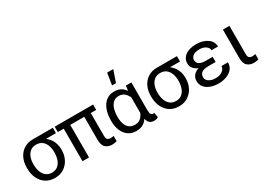

<svg xmlns="http://www.w3.org/2000/svg" viewBox="-13 -1541 3184 2316"><g transform="rotate(-30 1579.0 -383.0)"><path d="M47.4 -258.3V-269.5Q47.4 -343.3 75.4 -401.9Q103.5 -460.4 156.2 -494.4Q209 -528.3 282.7 -528.3Q305.7 -526.4 323.2 -508.3Q340.8 -490.2 377.9 -480Q445.3 -448.2 482.4 -388.7Q519.5 -329.1 519.5 -251V-240.2Q519.5 -174.8 491.5 -117.9Q463.4 -61 410.4 -25.6Q357.4 9.8 283.7 9.8Q209.5 9.8 156.5 -25.4Q103.5 -60.5 75.4 -121.1Q47.4 -181.6 47.4 -258.3ZM137.7 -269.5V-258.3Q137.7 -206.1 153.3 -161.9Q168.9 -117.7 201.2 -91.1Q233.4 -64.5 283.7 -64.5Q333.5 -64.5 365.5 -91.1Q397.5 -117.7 413.1 -161.9Q428.7 -206.1 428.7 -258.3V-269.5Q428.7 -318.4 413.1 -360.4Q397.5 -402.3 365.2 -428Q333 -453.6 282.7 -453.6Q232.9 -453.6 200.9 -428Q168.9 -402.3 153.3 -360.4Q137.7 -318.4 137.7 -269.5ZM560.5 -528.3V-453.6H282.2V-528.3Z M1121.6 -528.3V-453.6H586.4V-528.3ZM759.8 -528.3V0H668.9V-528.3ZM955.1 -528.3H1045.9V-134.8Q1045.9 -94.2 1063.5 -82.8Q1081.1 -71.3 1104 -71.3Q1115.2 -71.3 1127.7 -73.5Q1140.1 -75.7 1146.5 -77.1L1147 -3.9Q1136.2 -0.5 1118.9 2.9Q1101.6 6.3 1077.1 6.3Q1026.9 6.3 991 -24.7Q955.1 -55.7 955.1 -135.3Z M1211.4 -244.6V-254.9Q1211.4 -337.9 1235.4 -401.9Q1259.3 -465.8 1305.4 -502Q1351.6 -538.1 1418 -538.1Q1481.9 -538.1 1524.4 -507.3Q1566.9 -476.6 1590.8 -419.4Q1614.7 -362.3 1622.1 -283.7V-243.2Q1614.7 -165 1591.1 -108.4Q1567.4 -51.8 1524.4 -20.8Q1481.4 10.3 1417 10.3Q1351.6 10.3 1305.7 -22.5Q1259.8 -55.2 1235.6 -112.5Q1211.4 -169.9 1211.4 -244.6ZM1302.2 -254.9V-244.6Q1302.2 -194.3 1316.2 -153.6Q1330.1 -112.8 1360.4 -88.4Q1390.6 -64 1439.5 -64Q1486.8 -64 1516.6 -89.4Q1546.4 -114.7 1563.5 -155.5Q1580.6 -196.3 1591.3 -242.7V-274.9Q1583.5 -322.3 1566.2 -365.5Q1548.8 -408.7 1518.3 -436.3Q1487.8 -463.9 1440.4 -463.9Q1391.1 -463.9 1360.6 -435.3Q1330.1 -406.7 1316.2 -359.1Q1302.2 -311.5 1302.2 -254.9ZM1577.6 -528.3H1654.3V-144Q1654.3 -99.6 1665.8 -85.2Q1677.2 -70.8 1693.4 -70.8Q1698.2 -70.8 1702.4 -71.8Q1706.5 -72.8 1710 -73.7L1721.2 -6.3Q1706.1 4.4 1691.2 7.3Q1676.3 10.3 1661.1 10.3Q1630.4 10.3 1608.6 -5.1Q1586.9 -20.5 1575.2 -54.4Q1563.5 -88.4 1563.5 -144V-413.6ZM1434.6 -613.3 1460.9 -777.3H1545.9L1489.3 -613.3Z M1775.4 -258.3V-269.5Q1775.4 -343.3 1803.5 -401.9Q1831.5 -460.4 1884.3 -494.4Q1937 -528.3 2010.7 -528.3Q2033.7 -526.4 2051.3 -508.3Q2068.8 -490.2 2106 -480Q2173.3 -448.2 2210.4 -388.7Q2247.6 -329.1 2247.6 -251V-240.2Q2247.6 -174.8 2219.5 -117.9Q2191.4 -61 2138.4 -25.6Q2085.4 9.8 2011.7 9.8Q1937.5 9.8 1884.5 -25.4Q1831.5 -60.5 1803.5 -121.1Q1775.4 -181.6 1775.4 -258.3ZM1865.7 -269.5V-258.3Q1865.7 -206.1 1881.3 -161.9Q1897 -117.7 1929.2 -91.1Q1961.4 -64.5 2011.7 -64.5Q2061.5 -64.5 2093.5 -91.1Q2125.5 -117.7 2141.1 -161.9Q2156.7 -206.1 2156.7 -258.3V-269.5Q2156.7 -318.4 2141.1 -360.4Q2125.5 -402.3 2093.3 -428Q2061 -453.6 2010.7 -453.6Q1960.9 -453.6 1929 -428Q1897 -402.3 1881.3 -360.4Q1865.7 -318.4 1865.7 -269.5ZM2288.6 -528.3V-453.6H2010.3V-528.3Z M2550.8 -286.6H2658.2V-233.9H2558.1Q2497.6 -233.9 2465.8 -213.4Q2434.1 -192.9 2434.1 -148.4Q2434.1 -125.5 2449.5 -106.2Q2464.8 -86.9 2493.9 -75.2Q2522.9 -63.5 2564 -63.5Q2623 -63.5 2658.9 -91.8Q2694.8 -120.1 2694.8 -156.2H2784.7Q2784.7 -98.6 2752 -62Q2719.2 -25.4 2668.7 -7.8Q2618.2 9.8 2564 9.8Q2500 9.8 2450.2 -9.3Q2400.4 -28.3 2371.8 -63.7Q2343.3 -99.1 2343.3 -148.9Q2343.3 -193.4 2367.7 -223.9Q2392.1 -254.4 2438.5 -270.5Q2484.9 -286.6 2550.8 -286.6ZM2658.2 -252.4H2550.8Q2490.7 -252.4 2446.3 -270.3Q2401.9 -288.1 2377.2 -318.1Q2352.5 -348.1 2352.5 -384.3Q2352.5 -434.1 2378.7 -468.3Q2404.8 -502.4 2452.4 -520Q2500 -537.6 2564 -537.6Q2650.4 -537.6 2713.1 -495.6Q2775.9 -453.6 2775.9 -381.3H2686Q2686 -416 2650.4 -440.2Q2614.7 -464.4 2564 -464.4Q2501.5 -464.4 2472.2 -439.7Q2442.9 -415 2442.9 -384.3Q2442.9 -361.3 2454.6 -343.5Q2466.3 -325.7 2491.7 -315.7Q2517.1 -305.7 2558.1 -305.7H2658.2Z M2929.2 -528.3H3020V-134.8Q3020 -94.2 3037.8 -82.8Q3055.7 -71.3 3078.1 -71.3Q3089.4 -71.3 3101.8 -73.5Q3114.3 -75.7 3120.6 -77.1L3121.1 -3.9Q3110.4 -0.5 3092.8 2.9Q3075.2 6.3 3051.3 6.3Q3001 6.3 2965.1 -24.7Q2929.2 -55.7 2929.2 -135.3Z"/></g></svg>

Font: RobotoDEMO
Style: Regular
Weight: 400
Designer: Christian Robertson
Foundry: Google
Version: Version 2.136